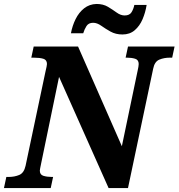

<svg xmlns="http://www.w3.org/2000/svg" viewBox="-43 -949 901 969"><path d="M-23 0 -11 -56H1Q30 -56 54 -66Q78 -76 86 -112L187 -590Q190 -603 192 -612Q194 -621 194 -626Q194 -647 175.5 -652.5Q157 -658 127 -658H115L127 -714H351L572 -211L652 -594Q654 -602 655.5 -611.5Q657 -621 657 -626Q657 -647 639 -652.5Q621 -658 598 -658H591L603 -714H838L826 -658H814Q785 -658 761 -648Q737 -638 730 -602L603 0H505L255 -561L164 -121Q158 -93 158 -88Q158 -67 176.5 -61.5Q195 -56 218 -56H225L213 0ZM575 -775Q541 -775 515 -789.5Q489 -804 468 -819Q447 -834 427 -834Q404 -834 393.5 -817.5Q383 -801 377 -781H315Q322 -819 338.5 -852.5Q355 -886 381.5 -907Q408 -928 444 -929Q478 -929 502 -914.5Q526 -900 546 -885.5Q566 -871 586 -871Q611 -871 621 -887.5Q631 -904 635 -924H697Q691 -886 676.5 -852Q662 -818 637 -796.5Q612 -775 575 -775Z"/></svg>

Font: Noto Serif SemiCondensed ExtraBold
Style: Italic
Weight: 800
Width: 4
Italic angle: -12°
Designer: Monotype Design Team
Foundry: Monotype Imaging Inc.
Version: Version 2.014; ttfautohint (v1.8.4.7-5d5b)